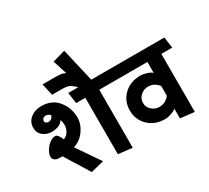

<svg xmlns="http://www.w3.org/2000/svg" viewBox="-190 -1337 1827 1677"><g transform="rotate(-30 723.5 -498.0)"><path d="M570 0V-569H478L462 -680H806L822 -569H711V16ZM154 -573Q154 -561 164 -554Q174 -547 185 -547Q210 -547 223 -562.5Q236 -578 236 -585Q230 -595 217 -601.5Q204 -608 194 -608Q176 -608 165 -598.5Q154 -589 154 -573ZM197 -699Q306 -699 365.5 -625.5Q425 -552 425 -456Q425 -388 381 -326.5Q337 -265 268 -244L427 -12L295 21L142 -226L107 -227Q84 -227 67.5 -238.5Q51 -250 48 -270Q48 -316 89 -363.5Q130 -411 176 -411Q191 -411 205.5 -389Q220 -367 226 -348Q261 -362 278 -392.5Q295 -423 295 -451Q295 -465 292 -482.5Q289 -500 284 -509Q271 -482 238 -469.5Q205 -457 174 -457Q121 -457 83 -486.5Q45 -516 45 -569Q45 -626 89 -662.5Q133 -699 197 -699Z M696 -672H572Q538 -706 512.5 -721.5Q487 -737 432 -737H332L305 -857H426Q457 -857 483 -854.5Q509 -852 534 -839L488 -981L616 -1017Z M1084 -59Q980 -59 915.5 -122Q851 -185 851 -278Q851 -371 915.5 -434Q980 -497 1084 -497Q1110 -497 1146 -485.5Q1182 -474 1196 -458V-569H817L800 -680H1431L1447 -569H1337V16L1196 0V-99Q1182 -83 1146 -71Q1110 -59 1084 -59ZM984 -277Q984 -233 1017.5 -204.5Q1051 -176 1091 -176Q1128 -176 1155 -192.5Q1182 -209 1196 -230V-325Q1182 -347 1155 -363.5Q1128 -380 1091 -380Q1051 -380 1017.5 -351.5Q984 -323 984 -277Z"/></g></svg>

Font: Palanquin
Style: Bold
Weight: 700
Designer: Pria Ravichandran
Version: Version 1.0.4